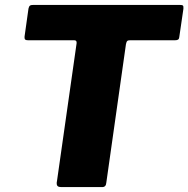

<svg xmlns="http://www.w3.org/2000/svg" viewBox="-20 -762 767 782"><path d="M80 -613C80 -612 80 -610 80 -609C80 -601 83 -598 95 -598H282C289 -598 292 -595 292 -589V-586L212 -24C211 -21 211 -18 211 -15C211 -4 217 0 230 0H396C407 0 412 -6 413 -18L493 -582C496 -595 498 -598 510 -598H692C704 -598 709 -601 710 -610L727 -726C727 -728 727 -729 727 -731C727 -738 727 -742 712 -742H117C102 -742 99 -739 96 -727Z"/></svg>

Font: Libre Franklin ExtraBold
Style: Italic
Weight: 800
Italic angle: -8°
Designer: Pablo Impallari, Rodrigo Fuenzalida
Foundry: Impallari Type
Version: Version 1.002; ttfautohint (v1.5)